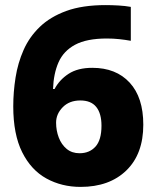

<svg xmlns="http://www.w3.org/2000/svg" viewBox="-20 -722 612 753"><path d="M32 -305Q32 -361 41 -418Q50 -475 72.5 -526Q95 -577 136 -616.5Q177 -656 240 -679Q303 -702 394 -702Q418 -702 444.5 -700.5Q471 -699 493 -695V-562Q471 -566 447.5 -568.5Q424 -571 399 -571Q320 -571 274.5 -546.5Q229 -522 209.5 -477.5Q190 -433 188 -373H194Q213 -409 249 -432.5Q285 -456 342 -456Q435 -456 488.5 -398Q542 -340 542 -233Q542 -118 475.5 -53.5Q409 11 296 11Q222 11 162 -22Q102 -55 67 -125Q32 -195 32 -305ZM292 -121Q331 -121 354.5 -147Q378 -173 378 -229Q378 -277 357.5 -302.5Q337 -328 295 -328Q252 -328 226 -301.5Q200 -275 200 -241Q200 -210 210.5 -182.5Q221 -155 241.5 -138Q262 -121 292 -121Z"/></svg>

Font: Noto Sans Kannada ExtraBold
Style: Regular
Weight: 800
Designer: Jelle Bosma - Monotype Design Team
Foundry: Monotype Imaging Inc.
Version: Version 2.005; ttfautohint (v1.8.4.7-5d5b)